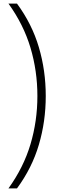

<svg xmlns="http://www.w3.org/2000/svg" viewBox="-20 -828 337 1068"><path d="M27 220Q111 103.5 149.5 -25.5Q188 -154.5 188 -294Q188 -433.5 149.5 -562.5Q111 -691.5 27 -808H74.5Q158 -694.5 196.2 -565Q234.5 -435.5 234.5 -294Q234.5 -152.5 196.2 -23Q158 106.5 74.5 220Z"/></svg>

Font: Encode Sans SemiCondensed SemiCondensed ExtraLight
Style: Regular
Weight: 200
Width: 4
Designer: Multiple Designers
Foundry: Impallari Type
Version: Version 3.000; ttfautohint (v1.8.3) -l 8 -r 50 -G 200 -x 14 